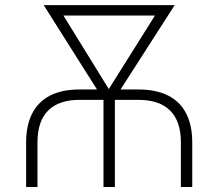

<svg xmlns="http://www.w3.org/2000/svg" viewBox="-20 -748 873 768"><path d="M84.5 0V-178.2Q84.5 -247.1 108.9 -294.4Q133.3 -341.8 180.9 -366Q228.5 -390.1 298.3 -390.1H533.2Q604 -390.1 652.1 -366Q700.2 -341.8 724.6 -294.4Q749 -247.1 749 -178.2V0H703.6V-178.2Q703.6 -262.7 660.6 -305.7Q617.7 -348.6 533.2 -348.6H298.3Q215.3 -348.6 172.6 -305.9Q129.9 -263.2 129.9 -178.2V0ZM394 0V-373H439.5V0ZM399.4 -340.3 154.8 -727.5H208L426.8 -373L421.4 -340.3ZM408.2 -340.3 404.3 -374.5 626 -727.5H678.7L430.2 -340.3ZM193.4 -686V-727.5H636.2V-686Z"/></svg>

Font: Inter 18pt ExtraLight
Style: Regular
Weight: 250
Designer: Rasmus Andersson
Foundry: rsms
Version: Version 4.001;git-66647c0bb